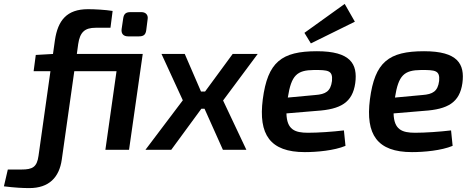

<svg xmlns="http://www.w3.org/2000/svg" viewBox="-134 -766 2420 982"><path d="M596 -490H259L266 -541C275 -601 299 -624 355 -624H431L442 -710C406 -716 350 -719 316 -719C207 -719 162 -661 147 -561L137 -490L49 -485L38 -402H124L63 31C55 89 32 101 -24 101H-94L-114 187C-58 194 -17 196 16 196C116 196 169 142 182 50L246 -402H462L405 0H526ZM589 -704H533C509 -704 499 -694 496 -671L488 -617C485 -593 498 -580 521 -580H577C601 -580 611 -589 614 -612L621 -667C625 -689 612 -704 589 -704Z M1184 -490H1056L915 -298H894L811 -490H692L801 -253L610 0H742L896 -210H912L1006 0H1126L1007 -252Z M1681 -655 1629 -746 1423 -598 1456 -544ZM1487 -504C1306 -504 1235 -449 1210 -258C1187 -78 1247 12 1425 12C1487 12 1575 4 1633 -20L1625 -99C1566 -92 1493 -87 1441 -87C1374 -87 1333 -103 1331 -186L1486 -199C1609 -207 1669 -242 1683 -341C1696 -439 1659 -504 1487 -504ZM1564 -352C1557 -299 1532 -284 1478 -280L1338 -267C1356 -382 1385 -407 1472 -408C1543 -408 1569 -407 1564 -352Z M2035 -504C1854 -504 1783 -449 1758 -258C1735 -78 1795 12 1973 12C2035 12 2123 4 2181 -20L2173 -99C2114 -92 2041 -87 1989 -87C1922 -87 1881 -103 1879 -186L2034 -199C2157 -207 2217 -242 2231 -341C2244 -439 2207 -504 2035 -504ZM2112 -352C2105 -299 2080 -284 2026 -280L1886 -267C1904 -382 1933 -407 2020 -408C2091 -408 2117 -407 2112 -352Z"/></svg>

Font: Exo 2 Semi Bold
Style: Italic
Weight: 600
Italic angle: -8°
Designer: Natanael Gama
Version: Version 1.001;PS 001.001;hotconv 1.0.88;makeotf.lib2.5.64775